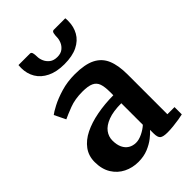

<svg xmlns="http://www.w3.org/2000/svg" viewBox="-239 -922 1037 1037"><g transform="rotate(-45 279.0 -404.0)"><path d="M189.5 11Q144.5 11 106.2 -8Q68 -27 44.8 -64.2Q21.5 -101.5 21.5 -156Q21.5 -203 47 -237.8Q72.5 -272.5 117.5 -294.8Q162.5 -317 221.5 -328.2Q280.5 -339.5 348 -340V-366Q348 -404.5 340 -427.8Q332 -451 309.5 -461.5Q287 -472 244 -472Q186.5 -472 143.5 -455.5Q100.5 -439 76.5 -427.5L45 -492Q57 -502 91.2 -520Q125.5 -538 174.8 -552.8Q224 -567.5 281 -567.5Q357 -567.5 400.8 -545.5Q444.5 -523.5 463.2 -479Q482 -434.5 482 -365.5V-61H536.5V-5.5Q525 -2.5 503.5 1Q482 4.5 457.8 7Q433.5 9.5 413.5 9.5Q380 9.5 368 -0.2Q356 -10 356 -41V-67.5Q343.5 -53 320 -34.5Q296.5 -16 263.8 -2.5Q231 11 189.5 11ZM254.5 -71.5Q276 -71.5 302.5 -84.2Q329 -97 348 -114.5V-279Q286 -279 246.8 -264Q207.5 -249 189.5 -224.5Q171.5 -200 171.5 -170.5Q171.5 -138 182 -116Q192.5 -94 211.2 -82.8Q230 -71.5 254.5 -71.5ZM189 -817.5Q199.5 -817.5 202 -804Q204.5 -790.5 204.5 -778Q204.5 -761.5 212.5 -743.2Q220.5 -725 237.2 -712.2Q254 -699.5 281 -699.5Q307 -699.5 323.2 -712.2Q339.5 -725 347 -743.2Q354.5 -761.5 354.5 -778Q354.5 -790.5 357.2 -804Q360 -817.5 370.5 -817.5H458.5Q459.5 -813.5 459.5 -806.5Q459.5 -799.5 459.5 -795.5Q459.5 -753 440.2 -718.8Q421 -684.5 381.2 -664.8Q341.5 -645 280 -645Q221.5 -645 181 -664.8Q140.5 -684.5 120.2 -718.8Q100 -753 100 -795.5Q100 -801 100.5 -806.5Q101 -812 101 -817.5Z"/></g></svg>

Font: Merriweather 20pt
Style: Bold
Weight: 700
Version: Version 2.100